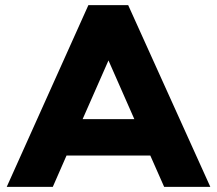

<svg xmlns="http://www.w3.org/2000/svg" viewBox="-20 -731 848 751"><path d="M186.5 0H6.3L325.7 -710.9H481.4L802.7 0H622.1L567.9 -122.6H240.2ZM303.2 -265.1H505.4L404.3 -494.6Z"/></svg>

Font: Bert Sans Black
Style: Regular
Weight: 900
Designer: Christian Robertson, Adam Twardoch, & Cristiano Sobral
Foundry: Google
Version: Version 12.135;January 10, 2020;FontCreator 12.0.0.2547 64-b